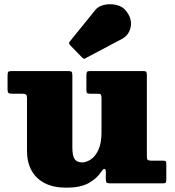

<svg xmlns="http://www.w3.org/2000/svg" viewBox="-20 -849 812 889"><path d="M360.5 -582.5Q365 -578 367.8 -577Q370.5 -576 376 -579.5L544 -668.5Q578 -686.5 585.2 -724.8Q592.5 -763 562.5 -800Q546.5 -820 518.2 -826.2Q490 -832.5 462.8 -826.5Q435.5 -820.5 421.5 -803L304.5 -658.5Q295.5 -649.5 304 -640.5ZM105 -151Q105 -97.5 126.2 -59.2Q147.5 -21 188 -0.5Q228.5 20 287 20Q351.5 20 389.8 -0.8Q428 -21.5 451 -56.5Q458.5 -68 464.2 -66.8Q470 -65.5 470 -54V-22.5Q470 -8.5 473.2 -4.2Q476.5 0 490.5 0H734.5Q745 0 747.5 -3.8Q750 -7.5 750 -18.5V-90Q750 -98.5 747.5 -101.8Q745 -105 736.5 -105H684Q669.5 -105 664.8 -107.8Q660 -110.5 660 -125V-501Q660 -512.5 657.2 -516.2Q654.5 -520 643 -520H397Q385.5 -520 382.8 -516Q380 -512 380 -500V-431Q380 -420 384 -417.5Q388 -415 399 -415H434Q445 -415 447.5 -410.2Q450 -405.5 450 -394V-237Q450 -185.5 435.5 -154.8Q421 -124 400 -110.5Q379 -97 360 -97Q337 -97 326 -111.8Q315 -126.5 315 -167V-500.5Q315 -513.5 311 -516.8Q307 -520 295 -520H33Q20.5 -520 17.8 -515.8Q15 -511.5 15 -498.5V-434Q15 -422 19.5 -418.5Q24 -415 36 -415H85Q96.5 -415 100.8 -410.8Q105 -406.5 105 -394.5Z"/></svg>

Font: Besley Black
Style: Regular
Weight: 900
Designer: Owen Earl
Foundry: indestructible type*
Version: Version 2.001